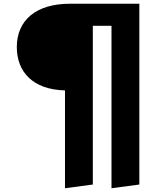

<svg xmlns="http://www.w3.org/2000/svg" viewBox="-20 -768 891 1028"><path d="M354 -748C175 -748 70 -661 70 -516C70 -383 156 -288 328 -284V240L477 220V-630H577V240L726 220V-748Z"/></svg>

Font: Glow Sans SC Normal ExtraBold
Style: Regular
Weight: 800
Designer: Ryoko NISHIZUKA (kana, bopomofo & ideographs); Paul D. Hunt (Latin, Greek & Cyrillic); Sandoll Communications, Soo-young
Version: Version 0.93